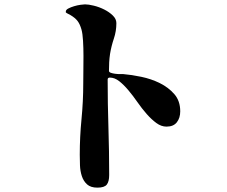

<svg xmlns="http://www.w3.org/2000/svg" viewBox="-20 -814 1040 881"><path d="M282 -761Q282 -769 293.5 -775Q305 -781 320 -785.5Q335 -790 349.5 -792Q364 -794 370 -794Q386 -794 410.5 -788Q435 -782 458 -770.5Q481 -759 497.5 -743Q514 -727 514 -708Q514 -671 502.5 -637Q491 -603 485 -567Q482 -547 481 -528Q480 -509 480 -489Q480 -483 488.5 -480Q497 -477 508.5 -475.5Q520 -474 530.5 -474Q541 -474 546 -474Q583 -471 628.5 -461.5Q674 -452 713.5 -432.5Q753 -413 780 -382Q807 -351 807 -303Q807 -273 791.5 -253Q776 -233 744 -233Q720 -233 697.5 -249.5Q675 -266 653 -291Q631 -316 610.5 -345.5Q590 -375 569 -400Q548 -425 527 -441.5Q506 -458 484 -458Q474 -458 474 -449Q474 -339 477.5 -230Q481 -121 481 -11Q481 19 470 33Q459 47 427 47Q396 47 379.5 32Q363 17 355.5 -6Q348 -29 347 -55Q346 -81 346 -104Q346 -186 354 -267.5Q362 -349 362 -431Q362 -452 362.5 -486.5Q363 -521 363 -557.5Q363 -594 361 -627Q359 -660 354 -678Q347 -703 336 -717.5Q325 -732 303 -745Q298 -748 292.5 -750.5Q287 -753 282 -757Z"/></svg>

Font: SoukouMincho
Style: Regular
Weight: 400
Designer: Dr. Ken Lunde (project architect, glyph set definition & overall production); Masataka HATTORI  (production & ideograph 
Foundry: Adobe Systems Incorporated
Version: Version 1.00